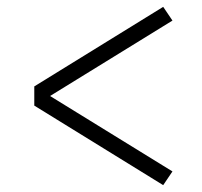

<svg xmlns="http://www.w3.org/2000/svg" viewBox="-20 -605 590 560"><path d="M456 -65 80 -297V-353L456 -585L483 -545L126 -325L483 -105Z"/></svg>

Font: Lode Dark
Style: Regular
Weight: 400
Monospace: yes
Designer: Belleve Invis
Foundry: Belleve Invis
Version: Version 29.2.0; ttfautohint (v1.8.3)